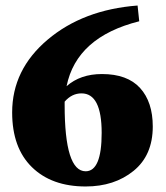

<svg xmlns="http://www.w3.org/2000/svg" viewBox="-20 -660 600 695"><path d="M214 -292V-280Q214 -40 290 -40Q348 -40 348 -179Q348 -322 275 -322Q240 -322 214 -292ZM478 -640 484 -583Q257 -526 221 -348Q271 -392 349 -392Q441 -392 487 -341.5Q533 -291 533 -202Q533 -98 463.5 -41.5Q394 15 290 15Q167 15 95.5 -55Q24 -125 24 -253Q24 -408 152.5 -516.5Q281 -625 478 -640Z"/></svg>

Font: TypoPRO Source Serif Pro
Style: Regular
Weight: 900
Designer: Frank Grießhammer
Foundry: Adobe Systems Incorporated
Version: Version 1.017;PS 1.0;hotconv 1.0.79;makeotf.lib2.5.61930